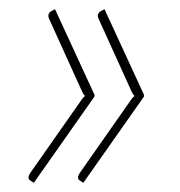

<svg xmlns="http://www.w3.org/2000/svg" viewBox="-20 -465 392 417"><path d="M38 -68ZM53.5 -68 46.5 -72.5Q38 -77 45.5 -89L154.5 -244.5Q160.5 -254 165 -256.5Q161 -259.5 157 -269L86.5 -424.5Q84 -430.5 85.8 -434.5Q87.5 -438.5 91.5 -441L99.5 -445L185.5 -258.5L185 -255ZM161 -68 154 -72.5Q145.5 -77 153 -89L262 -244.5Q268 -254 272.5 -256.5Q268.5 -259.5 264.5 -269L194 -424.5Q191.5 -430.5 193.2 -434.5Q195 -438.5 199 -441L207 -445L293 -258.5L292.5 -255Z"/></svg>

Font: Lato Thin
Style: Italic
Weight: 200
Italic angle: -7°
Designer: Lukasz Dziedzic
Foundry: tyPoland Lukasz Dziedzic
Version: Version 2.007; 2014-02-27